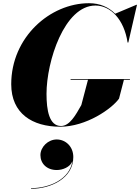

<svg xmlns="http://www.w3.org/2000/svg" viewBox="-20 -780 874 1197"><path d="M420 -287V-282.5H528.5L487 -125C452 -63 414.5 5.5 360.5 5.5C286.5 5.5 270 -93 270 -195C270 -397 381 -745.5 575 -745.5C668.5 -745.5 753.5 -660 775.5 -515H780L834 -750H830L698 -694.5C657 -736 602.5 -760 535 -760C292 -760 50 -548 50 -255C50 -72 182 10 355 10C518 10 677 -102 722 -165L752.5 -282.5H790V-287ZM232 187C232 239.5 271.5 280 334 280C369.5 280 416.5 263 431.5 225C414.5 337.5 288 393 174 393V397C298 397 437 331 437 199C437 133 388.5 89.5 333.5 89.5C279 89.5 232 137 232 187Z"/></svg>

Font: Bodoni* 36pt Fatface
Style: Italic
Weight: 900
Italic angle: -13°
Version: Version 2.3